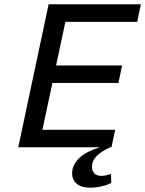

<svg xmlns="http://www.w3.org/2000/svg" viewBox="-20 -682 672 889"><path d="M64.5 0ZM205.1 -662.1H632.3L615.2 -580.6H282.7L239.7 -378.9H545.4L528.3 -297.9H222.7L176.3 -81.1H513.2L496.1 0H64.5ZM489.7 0Q451.7 17.1 428.7 39.3Q405.8 61.5 405.8 91.3Q405.8 108.4 416.3 120.4Q426.8 132.3 449.7 132.3Q458.5 132.3 470 129.9Q481.4 127.4 494.1 123.5L495.1 164.6Q478 174.8 450.2 180.7Q422.9 187 397 187Q357.4 187 335.7 169.2Q314 151.4 314 120.1Q314 99.1 323.2 81.1Q332.5 63 349.4 47.6Q366.2 32.2 390.1 20.3Q414.1 8.3 442.9 0Z"/></svg>

Font: PT Astra Sans
Style: Italic
Weight: 400
Italic angle: -16°
Designer: A.Korolkova, I. Chaeva
Foundry: ParaType Ltd
Version: Version 1.001; ttfautohint (v1.6)